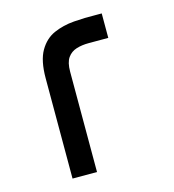

<svg xmlns="http://www.w3.org/2000/svg" viewBox="-94 -679 687 758"><g transform="rotate(-15 250.0 -300.0)"><path d="M110 0V-410Q110 -482 133 -521.5Q156 -561 193.5 -577.5Q231 -594 276 -597.5Q321 -601 364 -600Q371 -600 377.5 -600Q384 -600 390 -600V-500H310Q282 -500 259.5 -493Q237 -486 223.5 -467Q210 -448 210 -410V0Z"/></g></svg>

Font: Reem Kufi Ink
Style: Regular
Weight: 400
Designer: Khaled Hosny
Version: Version 1.7